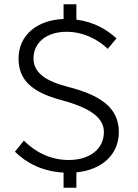

<svg xmlns="http://www.w3.org/2000/svg" viewBox="-20 -800 649 900"><path d="M278 80H338V8C459 -4 537 -76 537 -181C537 -292 456 -353 298 -393C189 -421 137 -462 137 -526C137 -601 199 -651 292 -651C368 -651 438 -617 485 -571L526 -620C478 -665 415 -698 338 -708V-780H278V-711C151 -706 67 -633 67 -526C67 -424 130 -368 267 -331C412 -292 467 -244 467 -181C467 -102 401 -50 302 -50C215 -50 143 -89 92 -141L50 -89C103 -36 180 4 278 9Z"/></svg>

Font: Gully Light
Style: Regular
Weight: 300
Designer: jaikishan Patel
Foundry: MagicType
Version: Version 1.000;Glyphs 3.2 (3242)